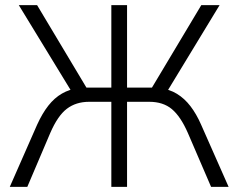

<svg xmlns="http://www.w3.org/2000/svg" viewBox="-20 -725 925 745"><path d="M18 0 124 -241Q144 -285 167.5 -315Q191 -345 220.5 -362Q250 -379 285 -383L263 -361L53 -705H124L325 -369L306 -385H412V-705H473V-385H580L560 -369L761 -705H832L623 -361L600 -383Q637 -379 666.5 -361Q696 -343 719 -313Q742 -283 760 -242L867 0H799L709 -209Q681 -273 647 -301.5Q613 -330 559 -330H473V0H412V-330H326Q275 -330 239.5 -303Q204 -276 175 -209L86 0Z"/></svg>

Font: Nunito Sans 10pt SemiCondensed Light
Style: Regular
Weight: 300
Width: 4
Designer: Vernon Adams
Foundry: Vernon Adams
Version: Version 3.101;gftools[0.9.27]